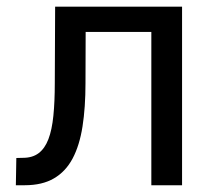

<svg xmlns="http://www.w3.org/2000/svg" viewBox="-20 -548 640 568"><path d="M518.6 -528.3V0H427.7V-453.6H233.4L232.9 -302.2Q232.9 -230 224.1 -173.8Q215.3 -117.7 194.8 -79.1Q174.3 -40.5 139.6 -20.3Q105 0 53.2 0H26.9L28.3 -80.6L48.3 -81.1Q76.2 -81.1 94.5 -95Q112.8 -108.9 123.3 -136.5Q133.8 -164.1 137.9 -205.6Q142.1 -247.1 142.1 -302.2L143.1 -528.3Z"/></svg>

Font: Roboto Mono
Style: Regular
Weight: 400
Designer: Google
Version: Version 2.000985; 2015; ttfautohint (v1.3)